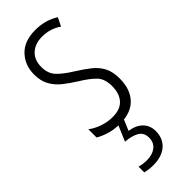

<svg xmlns="http://www.w3.org/2000/svg" viewBox="-257 -569 837 837"><g transform="rotate(-45 161.0 -150.5)"><path d="M288.6 -130.9Q288.6 -65.4 253.4 -27.8Q218.3 9.8 149.9 9.8Q112.8 9.8 83.5 0.5Q54.2 -8.8 35.2 -20.5V-71.3Q56.6 -54.7 86.7 -44.2Q116.7 -33.7 148.9 -33.7Q194.8 -33.7 218.3 -59.3Q241.7 -85 241.7 -130.9Q241.7 -175.8 219.2 -199.2Q196.8 -222.7 152.8 -249.5Q119.1 -270.5 93 -291.5Q66.9 -312.5 51.8 -340.1Q36.6 -367.7 36.6 -407.2Q36.6 -464.4 73 -502.7Q109.4 -541 177.7 -541Q239.7 -541 286.6 -510.7L267.6 -471.7Q228 -499.5 177.7 -499.5Q134.8 -499.5 108.4 -475.3Q82 -451.2 82 -407.7Q82 -368.2 104.5 -343.8Q127 -319.3 174.8 -290Q207.5 -269.5 233.4 -249Q259.3 -228.5 273.9 -200.9Q288.6 -173.3 288.6 -130.9ZM237.8 142.1Q237.8 188 207.5 214.1Q177.2 240.2 125 240.2Q98.1 240.2 74.7 233.9V198.7Q97.2 205.1 120.1 205.1Q154.3 205.1 175.5 188.7Q196.8 172.4 196.8 142.1Q196.8 110.4 172.9 96.7Q148.9 83 109.9 80.1L144 0H178.7L154.3 57.6Q194.8 64 216.3 86.2Q237.8 108.4 237.8 142.1Z"/></g></svg>

Font: Open Sans Condensed Light
Style: Regular
Weight: 300
Width: 3
Designer: Monotype Design Team
Foundry: Monotype Imaging Inc.
Version: Version 3.003; ttfautohint (v1.8.4)